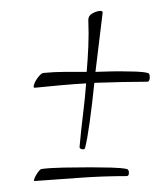

<svg xmlns="http://www.w3.org/2000/svg" viewBox="-20 -320 306 350"><path d="M135 -50Q134 -47 129.5 -48Q125 -49 125 -52Q128 -85 131.5 -113Q135 -141 137 -168Q118 -167 89.5 -164.5Q61 -162 43 -160Q40 -160 42.5 -167Q45 -174 50.5 -180.5Q56 -187 59 -187Q79 -189 98.5 -189Q118 -189 138 -189Q140 -212 141 -235.5Q142 -259 141 -284Q141 -291 147.5 -295Q154 -299 161 -300Q168 -301 167 -296L154 -189Q159 -189 171.5 -189.5Q184 -190 199 -190Q214 -190 228 -189.5Q242 -189 249 -187Q253 -187 253 -179Q253 -171 248 -171Q228 -171 203.5 -170.5Q179 -170 152 -169Q148 -130 143.5 -97.5Q139 -65 135 -50ZM43 10Q42 10 42 9.5Q42 9 42 9Q42 5 47.5 -3.5Q53 -12 56 -12Q71 -14 95.5 -14.5Q120 -15 145 -15Q165 -15 183 -14.5Q201 -14 211 -12Q215 -11 215 -5Q215 1 211 1Q168 1 126.5 4Q85 7 43 10Z"/></svg>

Font: Waterfall
Style: Regular
Weight: 400
Designer: Robert E. Leuschke
Foundry: Robert E. Leuschke
Version: Version 1.010; ttfautohint (v1.8.3)